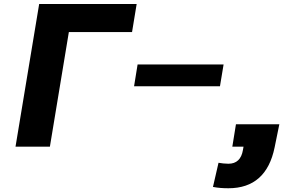

<svg xmlns="http://www.w3.org/2000/svg" viewBox="-20 -748 1495 979"><path d="M676.8 -727.5 653.3 -584.5H331.1L234.4 0H59.1L179.7 -727.5ZM663.6 -308.1 681.6 -419.4H1120.1L1101.6 -308.1ZM1144.5 211.9Q1123.5 211.9 1105 210.4Q1086.4 209 1065.9 205.1L1094.2 82Q1103.5 84 1118.7 85.4Q1133.8 86.9 1144.5 86.9Q1207 86.9 1218.8 16.6L1221.7 0H1164.6L1183.1 -114.3H1404.3L1380.4 2.9Q1337.9 211.9 1144.5 211.9Z"/></svg>

Font: Inter Extra Bold
Style: Italic
Weight: 800
Italic angle: -9.39999°
Designer: Rasmus Andersson
Foundry: rsms
Version: Version 4.000;git-3c8e0fc